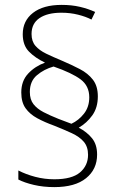

<svg xmlns="http://www.w3.org/2000/svg" viewBox="-20 -780 491 785"><path d="M67 -402Q67 -449 95 -479Q123 -509 164 -524Q124 -543 98.5 -569Q73 -595 73 -640Q73 -695 115 -727.5Q157 -760 232 -760Q273 -760 307 -752Q341 -744 369 -731L354 -700Q331 -712 299 -720Q267 -728 231 -728Q174 -728 141.5 -706Q109 -684 109 -641Q109 -611 125 -592.5Q141 -574 169 -560.5Q197 -547 233 -532Q273 -515 306.5 -497.5Q340 -480 360 -454Q380 -428 380 -386Q380 -340 357.5 -308.5Q335 -277 302 -258Q336 -240 356.5 -214.5Q377 -189 377 -148Q377 -88 332 -51.5Q287 -15 202 -15Q157 -15 118.5 -24Q80 -33 55 -46V-83Q86 -67 124 -57Q162 -47 202 -47Q274 -47 307 -75Q340 -103 340 -147Q340 -180 322.5 -200.5Q305 -221 273.5 -235.5Q242 -250 202 -266Q163 -280 132.5 -296.5Q102 -313 84.5 -337.5Q67 -362 67 -402ZM102 -404Q102 -373 117 -354Q132 -335 158 -321.5Q184 -308 219 -294L272 -274Q302 -288 323.5 -315.5Q345 -343 345 -382Q345 -429 309.5 -455.5Q274 -482 199 -508Q160 -497 131 -472.5Q102 -448 102 -404Z"/></svg>

Font: Noto Sans Khmer SemiCondensed ExtraLight
Style: Regular
Weight: 200
Width: 4
Designer: Danh Hong and the Monotype Design Team
Foundry: Monotype Imaging Inc.
Version: Version 2.004; ttfautohint (v1.8.4.7-5d5b)